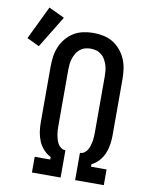

<svg xmlns="http://www.w3.org/2000/svg" viewBox="-163 -897 754 963"><g transform="rotate(10 214.0 -415.0)"><path d="M67 0V-80H146V-93Q125 -103 108.5 -121.5Q92 -140 83 -162Q74 -184 70.5 -207.5Q67 -231 67 -255V-539Q67 -565 70.5 -590.5Q74 -616 84 -640Q94 -664 111 -684.5Q128 -705 150 -718.5Q172 -732 198 -737.5Q224 -743 250 -743Q276 -743 302 -737.5Q328 -732 350 -718.5Q372 -705 389 -684.5Q406 -664 416 -640Q426 -616 429.5 -590.5Q433 -565 433 -539V-255Q433 -231 429.5 -207.5Q426 -184 417 -162Q408 -140 391.5 -121.5Q375 -103 354 -93V-80H433V0H287V-139H288Q300 -139 310 -146.5Q320 -154 325.5 -164Q331 -174 334.5 -185.5Q338 -197 340 -208.5Q342 -220 342.5 -231.5Q343 -243 343 -255V-539Q343 -553 341.5 -567.5Q340 -582 335.5 -596Q331 -610 323.5 -623Q316 -636 304.5 -645.5Q293 -655 279 -659Q265 -663 250 -663Q235 -663 221 -659Q207 -655 195.5 -645.5Q184 -636 176.5 -623Q169 -610 164.5 -596Q160 -582 158.5 -567.5Q157 -553 157 -539V-255Q157 -243 157.5 -231.5Q158 -220 160 -208.5Q162 -197 165.5 -185.5Q169 -174 174.5 -164Q180 -154 190 -146.5Q200 -139 212 -139H213V0ZM-9 -630 -72 -660 10 -830 90 -792Z"/></g></svg>

Font: Iosevka Slab Medium
Style: Regular
Weight: 500
Monospace: yes
Designer: Belleve Invis
Foundry: Belleve Invis
Version: Version 11.1.1; ttfautohint (v1.8.3)